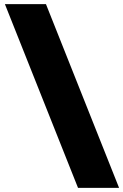

<svg xmlns="http://www.w3.org/2000/svg" viewBox="-20 -803 592 923"><path d="M355 100 4 -782V-783H201L552 99V100Z"/></svg>

Font: Foldit ExtraBold
Style: Regular
Weight: 800
Version: Version 1.003